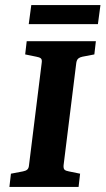

<svg xmlns="http://www.w3.org/2000/svg" viewBox="-20 -735 415 755"><path d="M17 0 23 -52 70 -61Q81 -63 87 -68Q93 -73 94 -85L144 -488Q146 -501 140.5 -505.5Q135 -510 123 -512L79 -521L85 -573H357L351 -521L304 -512Q294 -510 288 -505Q282 -500 280 -488L230 -85Q229 -72 234 -67.5Q239 -63 251 -61L295 -52L289 0ZM103 -715H375L365 -640H93Z"/></svg>

Font: Yrsa
Style: Italic
Weight: 400
Italic angle: -7.10001°
Designer: Anna Giedrys (Yrsa+Rasa design), David Brezina (Yrsa art-direction, Rasa art-direction, design)
Foundry: Rosetta Type Foundry
Version: Version 2.004